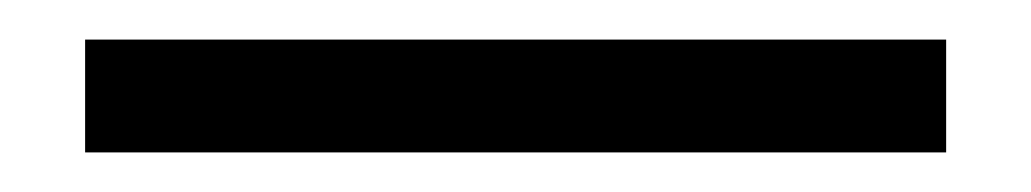

<svg xmlns="http://www.w3.org/2000/svg" viewBox="-20 52 521 97"><path d="M23 72H458V129H23Z"/></svg>

Font: Grenze Gotisch Medium
Style: Regular
Weight: 500
Designer: Renata Polastri
Foundry: Omnibus-Type
Version: Version 1.001